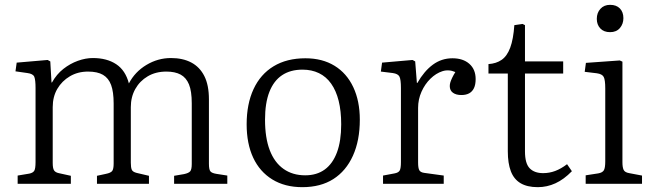

<svg xmlns="http://www.w3.org/2000/svg" viewBox="-20 -760 2707 794"><path d="M53 0V-34L101 -42Q116 -45 121.5 -53.5Q127 -62 127 -90V-396Q127 -429 122 -442Q117 -455 93 -458L44 -465L49 -501L177 -512L188 -506L193 -419H195Q214 -453 242 -475Q270 -497 302 -508.5Q334 -520 364 -520Q422 -520 460.5 -494.5Q499 -469 513 -415Q538 -463 585.5 -491.5Q633 -520 687 -520Q736 -520 771 -501.5Q806 -483 825 -445.5Q844 -408 844 -349V-83Q844 -59 850 -51.5Q856 -44 875 -41L920 -34V0H700V-33L741 -40Q760 -44 766.5 -51.5Q773 -59 773 -82V-333Q773 -383 761.5 -411Q750 -439 727 -451.5Q704 -464 668 -464Q624 -464 591 -444.5Q558 -425 539.5 -392Q521 -359 521 -317V-87Q521 -67 525 -58Q529 -49 545 -45L596 -33V0H381V-33L418 -41Q438 -45 444 -53Q450 -61 450 -84V-332Q450 -380 439.5 -408.5Q429 -437 406 -450.5Q383 -464 344 -464Q302 -464 269 -444.5Q236 -425 217 -392.5Q198 -360 198 -317V-86Q198 -64 203.5 -55.5Q209 -47 223 -44L273 -33V0Z M1230 14Q1158 14 1106 -18Q1054 -50 1027 -108Q1000 -166 1000 -246Q1000 -330 1028.5 -391.5Q1057 -453 1111.5 -486Q1166 -519 1243 -519Q1313 -519 1363.5 -488Q1414 -457 1441 -399.5Q1468 -342 1468 -265Q1468 -179 1439.5 -116Q1411 -53 1358.5 -19.5Q1306 14 1230 14ZM1242 -35Q1290 -35 1323 -59Q1356 -83 1373.5 -130Q1391 -177 1391 -246Q1391 -301 1380.5 -343Q1370 -385 1349.5 -414Q1329 -443 1299 -457.5Q1269 -472 1231 -472Q1181 -472 1146.5 -449Q1112 -426 1094 -380Q1076 -334 1076 -265Q1076 -190 1095.5 -139Q1115 -88 1152.5 -61.5Q1190 -35 1242 -35Z M1564 0V-34L1612 -43Q1628 -46 1633 -55Q1638 -64 1638 -90V-396Q1638 -431 1632 -443Q1626 -455 1604 -458L1555 -464L1560 -501L1686 -512L1697 -506L1704 -417H1706Q1734 -466 1770 -492.5Q1806 -519 1851 -519Q1895 -519 1921 -496Q1947 -473 1947 -433Q1947 -410 1940 -395.5Q1933 -381 1920 -374Q1907 -367 1888 -367Q1866 -367 1853 -376.5Q1840 -386 1840 -404Q1840 -412 1842.5 -420Q1845 -428 1850 -438.5Q1855 -449 1863 -462Q1836 -474 1809.5 -465.5Q1783 -457 1760 -434.5Q1737 -412 1723 -380.5Q1709 -349 1709 -314V-88Q1709 -65 1714 -56Q1719 -47 1735 -45L1815 -34V0Z M2204 14Q2160 14 2132.5 -2.5Q2105 -19 2092.5 -52Q2080 -85 2080 -134V-456H2000V-495Q2032 -497 2054.5 -512.5Q2077 -528 2090 -563Q2103 -598 2107 -656L2141 -661L2151 -656V-506H2309V-456H2151V-134Q2151 -84 2170.5 -64Q2190 -44 2226 -44Q2252 -44 2276 -53Q2300 -62 2325 -81L2345 -52Q2312 -18 2277 -2Q2242 14 2204 14Z M2402 0V-35L2454 -43Q2471 -46 2477 -55.5Q2483 -65 2483 -93V-394Q2483 -430 2476.5 -442Q2470 -454 2448 -457L2398 -463L2403 -500L2543 -510L2554 -505V-89Q2554 -68 2559 -57.5Q2564 -47 2582 -44L2635 -34V0ZM2503 -627Q2477 -627 2462.5 -642.5Q2448 -658 2448 -682Q2448 -707 2463 -723.5Q2478 -740 2503 -740Q2529 -740 2543.5 -725Q2558 -710 2558 -685Q2558 -661 2543.5 -644Q2529 -627 2503 -627Z"/></svg>

Font: Literata 18pt Light
Style: Regular
Weight: 300
Designer: Latin by Veronika Burian and Jose Scaglione. Greek by Irene Vlachou. Cyrillic by Vera Evstafieva.
Foundry: TypeTogether
Version: Version 3.103;gftools[0.9.29]